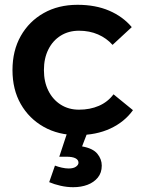

<svg xmlns="http://www.w3.org/2000/svg" viewBox="-20 -558 604 800"><path d="M449 -371Q424 -399 388.5 -414.5Q353 -430 309 -430Q266 -430 233 -409.5Q200 -389 181.5 -352Q163 -315 163 -266Q163 -217 181.5 -180Q200 -143 233 -122Q266 -101 309 -101Q355 -101 392 -117Q429 -133 453 -165L534 -99Q499 -50 440 -22.5Q381 5 303 5Q223 5 162 -29.5Q101 -64 66.5 -124.5Q32 -185 32 -266Q32 -347 66.5 -408Q101 -469 162 -503.5Q223 -538 303 -538Q378 -538 435 -513.5Q492 -489 529 -445ZM261 -8 342 0 322 52Q367 60 385.5 82.5Q404 105 404 132Q404 162 387.5 182Q371 202 344.5 212Q318 222 285 222Q259 222 232.5 216Q206 210 185 201L209 132Q222 137 237.5 140.5Q253 144 266 144Q286 144 296.5 136.5Q307 129 307 120Q307 108 294.5 101.5Q282 95 257 95Q251 95 241 95Q231 95 227 95Z"/></svg>

Font: Alexandria Medium
Style: Regular
Weight: 500
Designer: Mohamed Gaber
Foundry: Kief Type Foundry
Version: Version 5.100